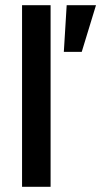

<svg xmlns="http://www.w3.org/2000/svg" viewBox="-20 -720 390 740"><path d="M175 -700H65V0H175ZM237 -700 226 -520H295L350 -700Z"/></svg>

Font: Space Text SemiBold
Style: Regular
Weight: 600
Designer: Florian Karsten (Space Text), Colophon Foundry (Space Mono)
Foundry: Florian Karsten
Version: Version 1.003;PS 001.003;hotconv 1.0.88;makeotf.lib2.5.64775